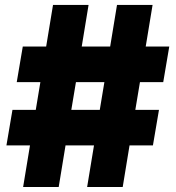

<svg xmlns="http://www.w3.org/2000/svg" viewBox="-20 -747 702 767"><path d="M328.1 0 355.5 -166.2H241.8L214.5 0H72.4L99.8 -166.2H5.7L29.8 -308.2H122.9L141.3 -419H46.9L71 -561.1H164.4L191.8 -727.3H333.8L306.5 -561.1H420.1L447.4 -727.3H589.5L562.1 -561.1H656.2L632.1 -419H539.1L520.6 -308.2H615.1L590.9 -166.2H497.5L470.2 0ZM264.9 -308.2H378.6L397 -419H283.4Z"/></svg>

Font: Karasuma Gothic
Style: Black
Weight: 900
Designer: Rasmus Andersson / Ryoko Nishizuka
Foundry: Genbu
Version: Version 1.00